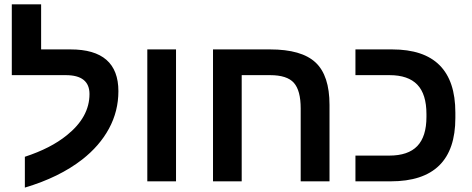

<svg xmlns="http://www.w3.org/2000/svg" viewBox="-20 -833 2167 882"><path d="M94.2 -112.8Q213.4 -151.9 286.6 -211.4Q391.1 -294.9 391.1 -400.9Q391.1 -487.8 282.2 -487.8H34.2V-813H168.9V-606H304.2Q523.9 -606 523.9 -414.1Q523.9 -322.3 480.7 -242.4Q437.5 -162.6 357.4 -100.1Q252 -18.1 94.2 28.8Z M788.6 -606V0H656.7V-606Z M1361.3 -335Q1361.3 -417 1330.1 -452.4Q1298.8 -487.8 1220.7 -487.8H1090.3V0H958.5V-606H1220.7Q1365.2 -606 1429.4 -546.1Q1493.7 -486.3 1493.7 -351.1V0H1361.3Z M2071.8 -291Q2071.8 0 1774.9 0H1612.8V-118.2H1767.6Q1855 -118.2 1897 -162.1Q1939 -206.1 1939 -295.9V-309.1Q1939 -400.4 1897 -444.1Q1855 -487.8 1769.5 -487.8H1612.8V-606H1781.7Q2071.8 -606 2071.8 -315.9Z"/></svg>

Font: Arimo
Style: Bold
Weight: 700
Designer: Steve Matteson
Foundry: Monotype Imaging Inc.
Version: Version 1.33